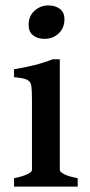

<svg xmlns="http://www.w3.org/2000/svg" viewBox="-20 -687 331 707"><path d="M143.6 -543.9Q118.2 -543.9 101.8 -556.9Q85.4 -569.8 85.4 -595.7Q85.4 -627.4 106.9 -647.2Q128.4 -667 158.7 -667Q183.1 -667 200.2 -654.5Q217.3 -642.1 217.3 -615.7Q217.3 -584.5 196.3 -564.2Q175.3 -543.9 143.6 -543.9ZM31.7 0V-30.8Q64.9 -37.6 81.3 -45.9Q97.7 -54.2 97.7 -60.5V-319.8Q97.7 -353.5 95.5 -370.1Q93.3 -386.7 79.8 -393.3Q66.4 -399.9 31.7 -402.8V-432.1Q69.8 -438 106.7 -447.3Q143.6 -456.5 173.8 -468.8H200.2V-60.5Q200.2 -54.7 215.3 -46.1Q230.5 -37.6 266.1 -30.8V0Z"/></svg>

Font: David Libre Medium
Style: Regular
Weight: 500
Designer: Ismar David, J. Victor Gaultney, Annie Olsen and Meir Sadan
Foundry: Monotype Imaging Inc. & SIL International
Version: Version 1.100; ttfautohint (v1.8.4.7-5d5b)